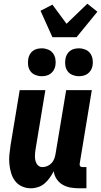

<svg xmlns="http://www.w3.org/2000/svg" viewBox="-20 -1005 544 1033"><path d="M147 8Q121 8 98.5 -2Q76 -12 61.5 -31Q47 -50 40 -73.5Q33 -97 30.5 -122Q28 -147 30.5 -173Q33 -199 37 -225L86 -520H224L172 -206Q170 -195 169 -185Q168 -175 168 -164.5Q168 -154 170 -144Q172 -134 176.5 -125.5Q181 -117 189 -111.5Q197 -106 208 -106Q221 -106 234.5 -111.5Q248 -117 257.5 -127.5Q267 -138 272 -151Q277 -164 279 -178L336 -520H474L409 -126Q408 -122 408.5 -118Q409 -114 411.5 -111Q414 -108 417.5 -107Q421 -106 425 -106H445V8H406Q382 8 359 4Q336 0 316.5 -11.5Q297 -23 284.5 -42Q272 -61 269 -84Q260 -66 248 -49Q236 -32 220.5 -18.5Q205 -5 185.5 1.5Q166 8 147 8ZM404 -595Q387 -595 370.5 -601.5Q354 -608 344 -621.5Q334 -635 331.5 -652.5Q329 -670 332 -688Q334 -700 340 -711.5Q346 -723 356.5 -731Q367 -739 379.5 -742Q392 -745 405 -745Q422 -745 438.5 -738.5Q455 -732 465 -718.5Q475 -705 478 -687.5Q481 -670 478 -652Q476 -640 469.5 -628.5Q463 -617 452.5 -609Q442 -601 429.5 -598Q417 -595 404 -595ZM204 -595Q187 -595 170.5 -601.5Q154 -608 144 -621.5Q134 -635 131.5 -652.5Q129 -670 132 -688Q134 -700 140 -711.5Q146 -723 156.5 -731Q167 -739 179.5 -742Q192 -745 205 -745Q222 -745 238.5 -738.5Q255 -732 265 -718.5Q275 -705 278 -687.5Q281 -670 278 -652Q276 -640 269.5 -628.5Q263 -617 252.5 -609Q242 -601 229.5 -598Q217 -595 204 -595ZM262 -805 198 -947 262 -980 338 -877 450 -985 504 -942 392 -805Z"/></svg>

Font: Iosevka Heavy
Style: Italic
Weight: 900
Italic angle: -9°
Monospace: yes
Designer: Belleve Invis
Foundry: Belleve Invis
Version: Version 32.5.0; ttfautohint (v1.8.4)